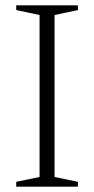

<svg xmlns="http://www.w3.org/2000/svg" viewBox="-20 -696 351 716"><path d="M270.5 -18V0H40.5V-18L127.5 -36V-640L40.5 -658.5V-676H270.5V-658.5L183.5 -640V-36Z"/></svg>

Font: Newsreader 16pt 16pt Light
Style: Regular
Weight: 300
Version: Version 1.003